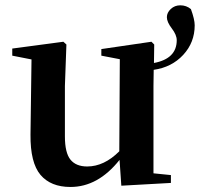

<svg xmlns="http://www.w3.org/2000/svg" viewBox="-20 -706 771 741"><path d="M573.2 -436.5 572.3 -374V-37.1L639.6 -30.3V0L448.2 10.7L441.4 -88.9Q358.4 15.6 252 15.6Q175.8 15.6 136.2 -31.2Q96.7 -78.1 97.7 -186.5L101.6 -476.6L27.3 -491.2V-518.6L224.6 -544.9L236.3 -534.2L230.5 -374V-179.7Q230.5 -116.2 252 -89.8Q273.4 -63.5 316.4 -63.5Q381.8 -63.5 440.4 -122.1L442.4 -477.5L371.1 -491.2V-516.6L564.5 -544.9L575.2 -534.2L574.2 -462.9Q662.1 -479.5 662.1 -550.8Q662.1 -571.3 643.1 -596.2Q624 -621.1 624 -639.6Q624 -657.2 639.2 -671.4Q654.3 -685.5 675.8 -685.5Q699.2 -685.5 716.8 -670.9Q731.4 -630.9 731.4 -608.4Q731.4 -542 687 -494.1Q642.6 -446.3 573.2 -436.5Z"/></svg>

Font: GenRyuMin TW TTF Bold
Style: Regular
Weight: 700
Version: Version 1.300